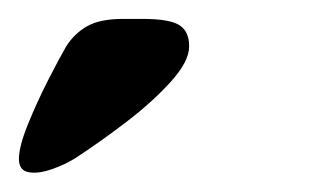

<svg xmlns="http://www.w3.org/2000/svg" viewBox="-100 -682 350 203"><path d="M-80 -514Q-80 -527 -70.5 -550.5Q-61 -574 -49 -597.5Q-37 -621 -30 -633Q-21 -647 -7.5 -654.5Q6 -662 30 -662H51Q79 -662 89.5 -655.5Q100 -649 100 -633Q100 -617 80.5 -595.5Q61 -574 33.5 -553Q6 -532 -20 -515Q-31 -508 -45.5 -503Q-60 -498 -70 -500Q-80 -502 -80 -514Z"/></svg>

Font: Goldman
Style: Bold
Weight: 700
Designer: Jaikishan Patel
Version: Version 1.000; ttfautohint (v1.8.3)